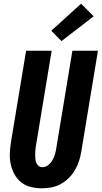

<svg xmlns="http://www.w3.org/2000/svg" viewBox="-20 -1009 549 1037"><path d="M207 8Q176 8 147 1Q118 -6 95.5 -23.5Q73 -41 59 -66Q45 -91 38.5 -119.5Q32 -148 33 -178.5Q34 -209 39 -240L121 -735H259L174 -221Q172 -209 171 -197.5Q170 -186 170 -174.5Q170 -163 171 -151.5Q172 -140 176 -130Q180 -120 188.5 -113Q197 -106 209 -106Q226 -106 240.5 -117.5Q255 -129 263.5 -144.5Q272 -160 277 -176.5Q282 -193 284 -209L371 -735H509L419 -190Q415 -165 407 -140Q399 -115 385.5 -91.5Q372 -68 352 -48Q332 -28 308 -15Q284 -2 258.5 3Q233 8 207 8ZM312 -787 257 -843 418 -989 486 -921Z"/></svg>

Font: Iosevka SS04 Heavy Oblique
Style: Regular
Weight: 900
Italic angle: -9°
Monospace: yes
Designer: Belleve Invis
Foundry: Belleve Invis
Version: Version 19.0.0; ttfautohint (v1.8.4)